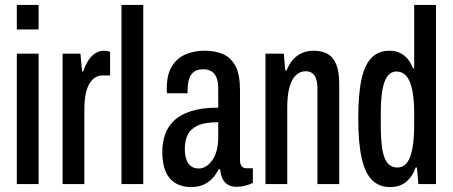

<svg xmlns="http://www.w3.org/2000/svg" viewBox="-20 -744 1830 776"><path d="M48 -625V-724H136V-625ZM48 0V-527H136V0Z M233 0V-527H305L312 -455H316Q326 -484 338.5 -502Q351 -520 366.5 -529.5Q382 -539 400 -539Q407 -539 413 -538Q419 -537 425 -534V-439H393Q378 -439 365 -431Q352 -423 342 -407Q332 -391 326.5 -364.5Q321 -338 321 -301V0Z M471 0V-724H559V0Z M752 12Q725 12 703 3Q681 -6 666 -23.5Q651 -41 643.5 -68Q636 -95 636 -130Q636 -168 647 -200Q658 -232 683.5 -256.5Q709 -281 753 -295Q797 -309 862 -309V-385Q862 -411 856 -428Q850 -445 836.5 -454.5Q823 -464 802 -464Q775 -464 761 -451.5Q747 -439 742.5 -419Q738 -399 738 -375V-367H655Q654 -371 654 -376Q654 -381 654 -386Q654 -442 674.5 -475.5Q695 -509 729.5 -524Q764 -539 807 -539Q850 -539 882 -525Q914 -511 932 -476.5Q950 -442 950 -379V-98Q950 -81 956.5 -72.5Q963 -64 975 -64H1002V-5Q989 2 971.5 6.5Q954 11 936 11Q914 11 899.5 1.5Q885 -8 878 -24.5Q871 -41 870 -60H864Q854 -40 839 -23.5Q824 -7 802.5 2.5Q781 12 752 12ZM784 -63Q798 -63 811.5 -71Q825 -79 837 -95Q849 -111 855.5 -135Q862 -159 862 -190V-250Q806 -250 777 -235.5Q748 -221 737.5 -197Q727 -173 727 -144Q727 -117 733.5 -99Q740 -81 752.5 -72Q765 -63 784 -63Z M1053 0V-527H1127L1133 -459H1138Q1150 -488 1166.5 -505.5Q1183 -523 1203.5 -531Q1224 -539 1247 -539Q1282 -539 1305 -525.5Q1328 -512 1339.5 -482.5Q1351 -453 1351 -405V0H1263V-382Q1263 -398 1261 -411.5Q1259 -425 1253.5 -435Q1248 -445 1238.5 -450.5Q1229 -456 1215 -456Q1193 -456 1176 -440Q1159 -424 1150 -391.5Q1141 -359 1141 -309V0Z M1556 12Q1513 12 1484.5 -15.5Q1456 -43 1442 -104Q1428 -165 1428 -266Q1428 -364 1441 -423.5Q1454 -483 1482 -511Q1510 -539 1554 -539Q1578 -539 1596 -530.5Q1614 -522 1627.5 -506Q1641 -490 1649 -468H1654V-724H1742V0H1671L1665 -67H1660Q1650 -35 1624.5 -11.5Q1599 12 1556 12ZM1585 -67Q1611 -67 1625.5 -87Q1640 -107 1647 -145.5Q1654 -184 1654 -240V-283Q1654 -328 1649.5 -360.5Q1645 -393 1636 -414Q1627 -435 1613.5 -445Q1600 -455 1582 -455Q1561 -455 1547 -437.5Q1533 -420 1526 -382.5Q1519 -345 1519 -283V-240Q1519 -180 1525 -142Q1531 -104 1546 -85.5Q1561 -67 1585 -67Z"/></svg>

Font: Archivo ExtraCondensed Medium
Style: Regular
Weight: 500
Width: 2
Designer: Hector Gatti
Foundry: Omnibus-Type
Version: Version 2.001